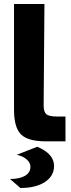

<svg xmlns="http://www.w3.org/2000/svg" viewBox="-20 -688 354 959"><path d="M166 45Q250 80 250 141Q250 191 204.5 221Q159 251 82 251L30 206Q78 206 105 190Q132 174 132 145Q132 125 113.5 108.5Q95 92 64 85ZM198 -162Q198 -129 211.5 -117.5Q225 -106 264 -106H307V18H210Q120 18 85 -16.5Q50 -51 50 -140V-668H202Z"/></svg>

Font: Atkinson Hyperlegible Pro
Style: Bold
Weight: 700
Designer: Elliott Scott, Megan Eiswerth, Linus Boman, Theodore Petrosky, Jacob Perez
Foundry: Braille Institute
Version: Version 1.5.1